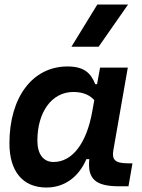

<svg xmlns="http://www.w3.org/2000/svg" viewBox="-20 -815 626 845"><path d="M407.2 -444.3H399.4C380.4 -490.7 353.5 -522.5 276.9 -522.5C123.5 -522.5 21.5 -387.2 21.5 -184.1C21.5 -60.5 80.6 10.3 184.1 10.3C262.7 10.3 325.7 -34.7 360.4 -114.7H373C364.3 -27.3 399.9 4.9 504.9 4.9H545.4L563 -96.2H543.9C484.4 -96.2 471.7 -113.3 479 -154.8L542.5 -517.6H420.4ZM302.7 -410.2C350.6 -410.2 377 -393.6 395 -374.5L386.2 -325.7C361.3 -183.6 297.9 -102.1 215.8 -102.1C170.9 -102.1 144.5 -136.2 144.5 -196.3C144.5 -321.8 208 -410.2 302.7 -410.2ZM294.4 -609.4H414.1L543.5 -794.9H408.2Z"/></svg>

Font: Cascadia Code SemiBold
Style: Italic
Weight: 600
Italic angle: -10°
Monospace: yes
Designer: Aaron Bell
Foundry: Saja Typeworks
Version: Version 2404.023